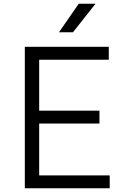

<svg xmlns="http://www.w3.org/2000/svg" viewBox="-20 -1009 668 1029"><path d="M113 0ZM568 -69V0H113V-758H563V-689H190V-416H513V-347H190V-69ZM402 -989H492L371 -836H296Z"/></svg>

Font: Biryani Light
Style: Regular
Weight: 300
Designer: Dan Reynolds and Mathieu Réguer
Foundry: Dan Reynolds and Mathieu Réguer
Version: Version 1.004; ttfautohint (v1.1) -l 5 -r 5 -G 72 -x 0 -D la